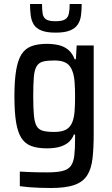

<svg xmlns="http://www.w3.org/2000/svg" viewBox="-20 -737 558 959"><path d="M235 202Q207 202 178.5 201Q150 200 125 198Q100 196 79 193V120Q97 121 118.5 122Q140 123 164 123.5Q188 124 215 124Q264 124 292 117Q320 110 333.5 92Q347 74 351 41Q355 8 355 -43V-65H349Q339 -39 319.5 -24Q300 -9 274 -2.5Q248 4 214 4Q167 4 135.5 -8Q104 -20 86 -49Q68 -78 60 -128.5Q52 -179 52 -255Q52 -334 60.5 -385Q69 -436 87 -465Q105 -494 136.5 -506Q168 -518 214 -518Q244 -518 271.5 -512Q299 -506 320 -489Q341 -472 353 -441H359L363 -510H448V-68Q448 4 442 55.5Q436 107 415 139.5Q394 172 351 187Q308 202 235 202ZM251 -78Q289 -78 310.5 -90Q332 -102 342 -129Q350 -150 352.5 -181Q355 -212 355 -256Q355 -296 352.5 -327.5Q350 -359 343 -378Q333 -409 311.5 -422Q290 -435 251 -435Q216 -435 195 -429.5Q174 -424 163 -406Q152 -388 149 -352Q146 -316 146 -256Q146 -195 149.5 -159.5Q153 -124 163.5 -106.5Q174 -89 195 -83.5Q216 -78 251 -78ZM258 -574Q213 -574 187 -584.5Q161 -595 149 -614Q137 -633 133.5 -659.5Q130 -686 130 -717H190Q190 -688 193 -669Q196 -650 210 -640.5Q224 -631 257 -631Q291 -631 305.5 -640.5Q320 -650 324 -669Q328 -688 328 -717H388Q388 -686 384.5 -659.5Q381 -633 368 -614Q355 -595 329 -584.5Q303 -574 258 -574Z"/></svg>

Font: Saira SemiCondensed Medium
Style: Regular
Weight: 500
Width: 4
Designer: Hector Gatti with collaboration of the Omnibus-Type team
Foundry: Omnibus-Type
Version: Version 1.101